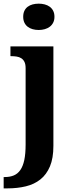

<svg xmlns="http://www.w3.org/2000/svg" viewBox="-40 -790 405 1050"><path d="M252 -536.1V7.8Q252 75.2 233.2 119.9Q214.4 164.6 180.9 191.2Q147.5 217.8 101.3 229Q55.2 240.2 0 240.2H-20V178.2H-13.2Q14.2 178.2 35.4 169.4Q56.6 160.6 71 140.1Q85.4 119.6 92.8 85.4Q100.1 51.3 100.1 0V-417Q100.1 -438.5 93.8 -451.4Q87.4 -464.4 76.4 -471.4Q65.4 -478.5 50.8 -480.7Q36.1 -482.9 20 -482.9H17.1V-536.1ZM86.9 -698.2Q86.9 -717.3 93.5 -731Q100.1 -744.6 111.6 -753.2Q123 -761.7 138.4 -765.9Q153.8 -770 171.9 -770Q189 -770 204.6 -765.9Q220.2 -761.7 231.9 -753.2Q243.7 -744.6 250.7 -731Q257.8 -717.3 257.8 -698.2Q257.8 -679.7 250.7 -666Q243.7 -652.3 231.9 -643.6Q220.2 -634.8 204.6 -630.4Q189 -626 171.9 -626Q153.8 -626 138.4 -630.4Q123 -634.8 111.6 -643.6Q100.1 -652.3 93.5 -666Q86.9 -679.7 86.9 -698.2Z"/></svg>

Font: Droids
Style: b
Weight: 700
Foundry: Ascender Corporation
Version: Version 1.00 build 113